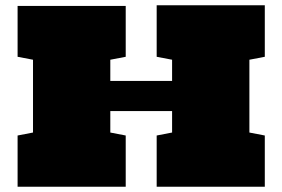

<svg xmlns="http://www.w3.org/2000/svg" viewBox="-20 -710 1074 730"><path d="M46.9 -687.5H458V-494.1L399.4 -482.9V-402.3H634.3V-482.9L575.7 -494.1V-689.9H986.8V-494.1L928.2 -482.9V-206.1L986.8 -194.8V0H575.7V-194.8L634.3 -206.1V-287.6H399.4V-206.1L458 -194.8V0H46.9V-194.8L105.5 -206.1V-482.9L46.9 -494.1Z"/></svg>

Font: Holtwood One SC
Style: Regular
Weight: 400
Version: Version 1.000